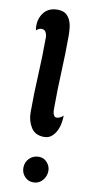

<svg xmlns="http://www.w3.org/2000/svg" viewBox="-82 -732 370 770"><g transform="rotate(10 102.5 -346.5)"><path d="M112 3Q91 3 77 -12Q63 -27 63 -48Q63 -71 78.5 -86.5Q94 -102 117 -102Q137 -102 150.5 -87Q164 -72 164 -53Q164 -31 149.5 -14Q135 3 112 3ZM123 -184Q86 -184 69.5 -211Q53 -238 53 -271Q53 -348 57 -424.5Q61 -501 61 -578Q61 -589 56 -599Q51 -609 38 -609Q27 -609 17 -599Q16 -604 15.5 -608Q15 -612 15 -617Q15 -650 34 -673Q53 -696 88 -696Q109 -696 121 -687.5Q133 -679 139.5 -665Q146 -651 148 -634Q150 -617 150 -601Q150 -527 146.5 -454Q143 -381 143 -308Q143 -304 143 -297.5Q143 -291 144.5 -284.5Q146 -278 149.5 -273.5Q153 -269 159 -269Q167 -269 174 -273Q181 -277 186 -282Q186 -268 183 -251Q180 -234 172.5 -219Q165 -204 153 -194Q141 -184 123 -184Z"/></g></svg>

Font: Gloria
Style: Regular
Weight: 400
Designer: Peter Wiegel
Foundry: Peter Wiegel
Version: Version 1.000